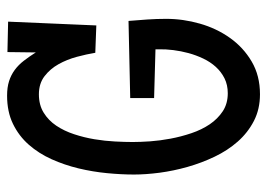

<svg xmlns="http://www.w3.org/2000/svg" viewBox="-126 -622 754 542"><g transform="rotate(-90 251.0 -351.0)"><path d="M468.8 -258.8Q468.8 -210.9 455.3 -163.8Q441.9 -116.7 415 -78.9Q388.2 -41 348.4 -17.6Q308.6 5.9 255.9 5.9Q213.9 5.9 180.7 -11.2Q147.5 -28.3 122.3 -56.9Q97.2 -85.4 79.6 -122.3Q62 -159.2 50.8 -198.7Q39.6 -238.3 34.4 -277.6Q29.3 -316.9 29.3 -349.6Q29.3 -385.3 33.2 -425.8Q37.1 -466.3 46.6 -506.1Q56.2 -545.9 72.5 -582.3Q88.9 -618.7 113.5 -646.7Q138.2 -674.8 172.4 -691.4Q206.5 -708 252 -708Q275.4 -708 293 -702.4Q310.5 -696.8 324.7 -686.3Q338.9 -675.8 350.6 -660.6Q362.3 -645.5 374 -627L375 -707L460.9 -705.1L450.2 -456.1L373 -459Q369.1 -482.9 361.6 -511Q354 -539.1 340.8 -562.7Q327.6 -586.4 306.9 -602.3Q286.1 -618.2 255.9 -618.2Q225.6 -618.2 203.9 -604.7Q182.1 -591.3 167.2 -569.1Q152.3 -546.9 143.1 -518.8Q133.8 -490.7 128.9 -461.2Q124 -431.6 122.6 -403.6Q121.1 -375.5 121.1 -353.5Q121.1 -332.5 123 -304.4Q125 -276.4 130.6 -246.6Q136.2 -216.8 146 -187.7Q155.8 -158.7 171.1 -136Q186.5 -113.3 208 -99.1Q229.5 -85 258.8 -85Q282.2 -85 300.8 -94.2Q319.3 -103.5 333.3 -118.9Q347.2 -134.3 356.7 -154.3Q366.2 -174.3 372.1 -195.8Q377.9 -217.3 380.6 -239Q383.3 -260.7 382.8 -279.3V-289.1L245.1 -293V-360.4L462.9 -365.2Q465.3 -338.9 467 -312Q468.8 -285.2 468.8 -258.8Z"/></g></svg>

Font: Maiden Orange
Style: Regular
Weight: 400
Designer: Astigmatic (AOETI)
Foundry: Astigmatic (AOETI)
Version: Version 1.001